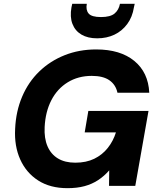

<svg xmlns="http://www.w3.org/2000/svg" viewBox="-20 -970 827 1002"><path d="M332 12Q242 12 179.5 -28Q117 -68 85.5 -138Q54 -208 59 -298Q63 -389 95.5 -465.5Q128 -542 185 -597Q242 -652 317.5 -682Q393 -712 482 -712Q608 -712 681 -652Q754 -592 759 -486H593Q584 -528 551 -551Q518 -574 459 -574Q388 -574 333.5 -540.5Q279 -507 248 -447Q217 -387 213 -307Q210 -248 228 -206.5Q246 -165 282.5 -143Q319 -121 373 -121Q430 -121 472 -141.5Q514 -162 542.5 -198Q571 -234 585 -279H422L441 -391H755L686 0H549L550 -81Q524 -51 492 -30Q460 -9 421 1.5Q382 12 332 12ZM487 -770Q438 -770 405 -789.5Q372 -809 358 -845.5Q344 -882 353 -932L357 -950H433Q427 -918 442.5 -899.5Q458 -881 507 -881Q556 -881 578 -899.5Q600 -918 606 -950H683L679 -932Q671 -881 644 -844.5Q617 -808 577 -789Q537 -770 487 -770Z"/></svg>

Font: DM Sans Black
Style: Italic
Weight: 900
Italic angle: -10°
Designer: Colophon Foundry, Jonny Pinhorn
Foundry: Colophon Foundry
Version: Version 4.004;gftools[0.9.30]